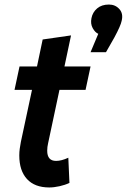

<svg xmlns="http://www.w3.org/2000/svg" viewBox="-20 -815 558 846"><path d="M44 -419 66 -522H143L168 -641L293 -659L264 -522H379L357 -419H242L192 -184Q188 -167 188 -151Q188 -106 227 -106Q251 -106 281 -120L286 -9Q267 0 242.5 5.5Q218 11 197 11Q133 11 99 -26Q65 -63 65 -130Q65 -145 67 -160Q69 -175 72 -190L121 -419ZM516 -723Q512 -702 484 -650L447 -585H379L413 -666Q399 -672 388.5 -691Q378 -710 383 -735Q388 -761 408 -778Q428 -795 460 -795Q488 -795 506 -775Q524 -755 516 -723Z"/></svg>

Font: Radio Canada Condensed SemiBold
Style: Italic
Weight: 600
Width: 3
Italic angle: -12°
Designer: Charles Daoud, Etienne Aubert Bonn, Alexandre Saumier Demers, Jacques Le Bailly
Foundry: Radio-Canada
Version: Version 2.104; ttfautohint (v1.8.4.7-5d5b);gftools[0.9.28.de